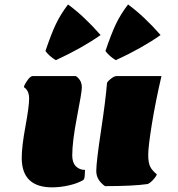

<svg xmlns="http://www.w3.org/2000/svg" viewBox="-20 -825 788 850"><path d="M76.2 -126Q76.2 -176.3 92.5 -264.6Q108.9 -353 108.9 -388.7Q108.9 -424.3 85.9 -439Q85.9 -446.8 100.1 -467.5Q114.3 -488.3 124.5 -488.3H315.4Q324.7 -483.4 333.5 -470.5Q342.3 -457.5 342.3 -437.5Q342.3 -417.5 321 -307.9Q299.8 -198.2 299.8 -136.7Q299.8 -105.5 315.7 -89.1Q331.5 -72.8 356.4 -72.8Q355.5 -66.4 355.5 -56.6Q355.5 -35.2 349.6 -28.8Q325.7 -13.7 286.4 -4.6Q247.1 4.4 210.9 4.4Q76.2 4.4 76.2 -126ZM444.8 -1Q406.2 -28.3 406.2 -67.9Q406.2 -107.4 427 -245.1Q447.8 -382.8 453.6 -456.1Q453.6 -462.4 469.5 -475.3Q485.4 -488.3 496.6 -488.3H694.8Q668.5 -375 652.3 -275.4Q636.2 -175.8 636.2 -139.6Q636.2 -103.5 645.3 -86.4Q654.3 -69.3 673.8 -53.7Q673.8 -46.9 659.7 -31Q645.5 -15.1 633.8 -10.3Q570.8 -1 444.8 -1ZM227.1 -558.6Q198.7 -575.7 181.2 -599.1Q206.5 -674.3 227.3 -718Q248 -761.7 281.2 -805.2Q352.1 -753.4 425.3 -669.9Q342.8 -611.8 227.1 -558.6ZM492.7 -558.6Q464.4 -575.7 446.8 -599.1Q472.2 -674.3 492.9 -718Q513.7 -761.7 546.9 -805.2Q617.7 -753.4 690.9 -669.9Q608.4 -611.8 492.7 -558.6Z"/></svg>

Font: Emblema One
Style: Regular
Weight: 400
Designer: Riccardo De Franceschi
Foundry: Riccardo De Franceschi
Version: Version 1.003